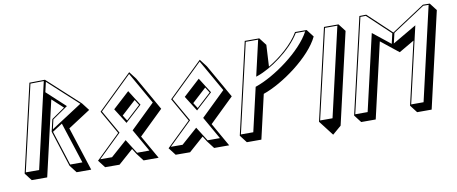

<svg xmlns="http://www.w3.org/2000/svg" viewBox="-83 -1274 4253 1785"><g transform="rotate(-10 2043.5 -381.5)"><path d="M665.6 70.7 532 -342.3 531.9 -342.4 743.1 -479.3 688.7 -550 386.7 -827 240.2 -825 49.7 0 104.1 70.7H250.1L413.4 -636.7L413.7 -636.3L516.6 -541.3L391.3 -455L364.7 -340L473.2 0L527.6 70.7ZM596.6 -10H481.5L377 -337.3L471 -398ZM392.1 -806.8 672.2 -550 379.4 -360.2 400.2 -450.3 545.4 -550.3 370.5 -712ZM374.3 -816.9 188.1 -10H62L247.9 -815.1Z M1170.5 -760.1 845 -444.4 971.5 -222.2 742.4 0 796.8 70.7 932.7 71.3 1072.8 -52.3 1105.8 0 1160.1 70.7H1302L1175.5 -151.5L1404.6 -373.7L1224.9 -689.4ZM1074.1 -321.4 1041.2 -373.7 1175.4 -496.6 1208.4 -444.4ZM1130.8 -588.3 973.6 -444.4 1064.4 -300.4 1221.5 -444.4ZM1166.8 -744.1 1337.4 -444.4 1108.3 -222.2 1229.1 -10H1112.7L1028.3 -143.8L876.2 -9.4L765.4 -9.9L984.3 -222.2L857.8 -444.4Z M1836.5 -760.1 1511 -444.4 1637.5 -222.2 1408.4 0 1462.8 70.7 1598.7 71.3 1738.8 -52.3 1771.8 0 1826.1 70.7H1968L1841.5 -151.5L2070.6 -373.7L1890.9 -689.4ZM1740.1 -321.4 1707.2 -373.7 1841.4 -496.6 1874.4 -444.4ZM1796.8 -588.3 1639.6 -444.4 1730.4 -300.4 1887.5 -444.4ZM1832.8 -744.1 2003.4 -444.4 1774.3 -222.2 1895.1 -10H1778.7L1694.3 -143.8L1542.2 -9.4L1431.4 -9.9L1650.3 -222.2L1523.8 -444.4Z M2459.2 -585.2 2470.4 -789.3 2416 -860H2279L2080.5 0L2134.9 70.7H2271.9L2367.8 -344.7C2553 -407.9 2831.6 -608.4 2917.4 -789.3L2863 -860H2754C2691.4 -752.4 2569.1 -649.9 2459.2 -585.2ZM2340.7 -519C2466.4 -561.1 2667.1 -699 2758.8 -850H2847.7C2757.6 -677.2 2490.1 -485.5 2312.1 -424.8L2305 -422.3L2209.8 -10H2092.8L2286.7 -850H2403.7L2326.2 -514.1Z M2828.5 0 2882.9 70.7 2937.3 141.4 3019.9 70.7 3218.4 -789.3 3164 -860H3027ZM2840.8 -10 3034.7 -850H3151.7L2957.8 -10Z M3879.4 70.7 4087.4 -832.3 4033 -903 3969 -904 3653.4 -696.9 3433.4 -904 3368.9 -903 3160 0 3214.4 70.7H3351.4L3515 -638L3680 -506.4L3680.1 -506.6L3680.2 -506.4L3824.3 -590.4L3688 0L3742.4 70.7ZM3642.3 -692 3620 -595.9 3454.9 -727.5 3289.3 -10H3172.3L3376.7 -893.2L3427.8 -894ZM3662.3 -692 3970 -894 4020.7 -893.2 3817.3 -10H3700.3L3866 -727.5L3640.1 -595.9Z"/></g></svg>

Font: Stormning
Style: AsgardObl
Weight: 400
Designer: Robert Jablonski, Mew Too
Foundry: Cannot Into Space Fonts
Version: Version 0.90